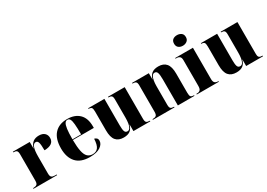

<svg xmlns="http://www.w3.org/2000/svg" viewBox="3 -1595 3376 2425"><g transform="rotate(-30 1691.0 -382.5)"><path d="M9 0V-10H13Q47 -10 64 -23Q81 -36 81 -79V-461Q81 -501 67 -513.5Q53 -526 21 -526H18V-536H264V-441H266Q295 -549 403 -549Q456 -549 484.5 -522.5Q513 -496 513 -453Q513 -403 476.5 -377.5Q440 -352 373 -352Q373 -433 363.5 -465Q354 -497 327 -497Q296 -497 280 -454.5Q264 -412 264 -324V-76Q264 -35 280 -22.5Q296 -10 329 -10H354V0Z M830 10Q697 10 631 -62.5Q565 -135 565 -266Q565 -407 631 -479Q697 -551 816 -551Q927 -551 990.5 -489.5Q1054 -428 1054 -309V-285H748Q749 -182 762 -120.5Q775 -59 803.5 -31.5Q832 -4 878 -4Q930 -4 957.5 -40.5Q985 -77 989 -165Q1010 -160 1023 -147Q1036 -134 1036 -112Q1036 -62 983.5 -26Q931 10 830 10ZM874 -295Q874 -390 869 -443.5Q864 -497 851.5 -519Q839 -541 815 -541Q792 -541 777.5 -519Q763 -497 755.5 -443.5Q748 -390 748 -295Z M1323 10Q1247 10 1209 -35.5Q1171 -81 1171 -182V-456Q1171 -500 1159 -513Q1147 -526 1118 -526H1116V-536H1353V-148Q1353 -88 1363 -61.5Q1373 -35 1402 -35Q1425 -35 1439 -56.5Q1453 -78 1459 -114.5Q1465 -151 1465 -195V-462Q1465 -501 1452 -513.5Q1439 -526 1409 -526H1405V-536H1649V-73Q1649 -34 1663 -22Q1677 -10 1709 -10H1713V0H1467V-95H1465Q1453 -44 1419 -17Q1385 10 1323 10Z M1751 0V-10H1755Q1788 -10 1804 -23Q1820 -36 1820 -77V-463Q1820 -502 1805.5 -514Q1791 -526 1760 -526H1756V-536H2001V-446H2003Q2015 -496 2049.5 -523.5Q2084 -551 2146 -551Q2221 -551 2259.5 -505.5Q2298 -460 2298 -359V-80Q2298 -36 2309.5 -23Q2321 -10 2353 -10H2357V0H2115V-378Q2115 -446 2105 -476Q2095 -506 2067 -506Q2044 -506 2030 -484.5Q2016 -463 2009.5 -426.5Q2003 -390 2003 -346V-74Q2003 -35 2016.5 -22.5Q2030 -10 2062 -10H2066V0Z M2548 -621Q2511 -621 2487 -640.5Q2463 -660 2463 -698Q2463 -738 2487 -756.5Q2511 -775 2548 -775Q2583 -775 2609 -756.5Q2635 -738 2635 -698Q2635 -660 2609 -640.5Q2583 -621 2548 -621ZM2391 0V-10H2402Q2429 -10 2445.5 -25.5Q2462 -41 2462 -84V-460Q2462 -497 2445 -511.5Q2428 -526 2402 -526H2385V-536H2644V-80Q2644 -40 2660.5 -25Q2677 -10 2703 -10H2713V0Z M2967 10Q2891 10 2853 -35.5Q2815 -81 2815 -182V-456Q2815 -500 2803 -513Q2791 -526 2762 -526H2760V-536H2997V-148Q2997 -88 3007 -61.5Q3017 -35 3046 -35Q3069 -35 3083 -56.5Q3097 -78 3103 -114.5Q3109 -151 3109 -195V-462Q3109 -501 3096 -513.5Q3083 -526 3053 -526H3049V-536H3293V-73Q3293 -34 3307 -22Q3321 -10 3353 -10H3357V0H3111V-95H3109Q3097 -44 3063 -17Q3029 10 2967 10Z"/></g></svg>

Font: Noto Serif Display SemiCondensed Black
Style: Regular
Weight: 900
Width: 4
Designer: Monotype Design Team
Foundry: Monotype Imaging Inc.
Version: Version 2.009